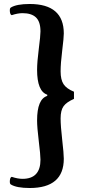

<svg xmlns="http://www.w3.org/2000/svg" viewBox="-20 -766 451 963"><path d="M129 177Q63 177 34 159Q28 155 29.5 139Q31 123 39 121Q69 131 93 131Q183 131 183 35Q183 11 174.5 -58Q166 -127 166 -162Q166 -269 217 -285V-291Q166 -308 166 -416Q166 -454 174.5 -520.5Q183 -587 183 -608Q183 -657 160.5 -678.5Q138 -700 93 -700Q69 -700 39 -690Q31 -692 29.5 -708Q28 -724 34 -728Q63 -746 129 -746Q300 -746 300 -598Q300 -577 292 -512.5Q284 -448 284 -408Q284 -366 299 -343.5Q314 -321 351 -306V-270Q314 -254 299 -233.5Q284 -213 284 -172Q284 -134 292 -64.5Q300 5 300 30Q300 177 129 177Z"/></svg>

Font: Arima Koshi Semi Bold
Style: Regular
Weight: 600
Designer: Joana Correia and Natanael Gama
Foundry: NDISCOVER
Version: Version 1.019;PS 001.019;hotconv 1.0.88;makeotf.lib2.5.64775